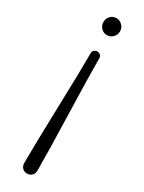

<svg xmlns="http://www.w3.org/2000/svg" viewBox="-202 -772 602 805"><g transform="rotate(30 99.0 -370.0)"><path d="M67 -29Q67 -115 72.5 -297Q78 -479 78 -566Q78 -574 84.5 -579.5Q91 -585 99 -585Q107 -585 113.5 -579.5Q120 -574 120 -566Q120 -479 125.5 -297Q131 -115 131 -29Q131 -12 122 -3Q113 6 99 6Q85 6 76 -3Q67 -12 67 -29ZM99 -664Q82 -664 70.5 -676Q59 -688 59 -705Q59 -722 70.5 -734Q82 -746 99 -746Q115 -746 127 -734Q139 -722 139 -705Q139 -688 127 -676Q115 -664 99 -664Z"/></g></svg>

Font: Dosis
Style: Light
Weight: 300
Designer: Edgar Tolentino, Pablo Impallari, Igino Marini
Foundry: Edgar Tolentino, Pablo Impallari, Igino Marini
Version: Version 1.007